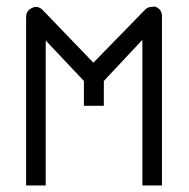

<svg xmlns="http://www.w3.org/2000/svg" viewBox="-20 -618 580 588"><path d="M298 -370V-294H237V-370L120 -494V-50H60V-566Q60 -586 79 -594Q85 -597 90 -597Q101 -597 111 -587L266 -426L425 -589Q433 -597 446 -597Q447 -597 449.5 -597.5Q452 -598 453.5 -598Q454 -598 457 -597Q476 -589 476 -568V-50H416V-496Z"/></svg>

Font: 3270 Nerd Font Mono
Style: Regular
Weight: 400
Monospace: yes
Version: Version 3.0.1;Nerd Fonts 3.0.0